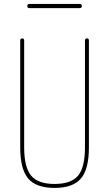

<svg xmlns="http://www.w3.org/2000/svg" viewBox="-20 -920 540 950"><path d="M125 -879.9Q115.2 -879.9 115.2 -890.1Q115.2 -900.4 125 -900.4H375Q384.8 -900.4 384.8 -890.1Q384.8 -879.9 375 -879.9ZM80.1 -190.4V-719.7Q80.1 -729.5 89.8 -730Q99.6 -730.5 99.6 -719.7V-190.4Q99.6 -92.8 133.8 -51.3Q168 -9.8 250 -9.8Q332 -9.8 366.2 -50.8Q400.4 -91.8 400.4 -190.4V-719.7Q400.4 -729.5 410.2 -730Q419.9 -730.5 419.9 -719.7V-190.4Q419.9 -83 380.4 -36.6Q340.8 9.8 250 9.8Q159.2 9.8 119.6 -36.6Q80.1 -83 80.1 -190.4Z"/></svg>

Font: Rounded-X Mgen+ 1m thin
Style: Regular
Weight: 100
Designer: [Source Han Sans]
Ryoko NISHIZUKA  (kana & ideographs); Paul D. Hunt (Latin, Greek & Cyrillic); Wenlong ZHANG  (bopomofo
Version: Version 1.059.20150602